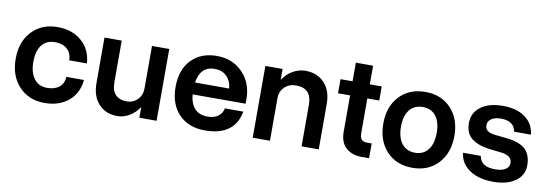

<svg xmlns="http://www.w3.org/2000/svg" viewBox="-51 -966 3764 1317"><g transform="rotate(10 1830.5 -307.5)"><path d="M39.1 -252Q39.1 -370.6 107.2 -442.9Q175.3 -515.1 286.1 -515.1Q387.2 -515.1 453.4 -458Q519.5 -400.9 525.9 -304.2H402.8Q401.4 -355.5 370.1 -382.8Q338.9 -410.2 286.1 -410.2Q226.6 -410.2 194.3 -368.9Q162.1 -327.6 162.1 -252Q162.1 -176.3 194.8 -134Q227.5 -91.8 286.1 -91.8Q338.4 -91.8 369.6 -116.9Q400.9 -142.1 402.8 -189H525.9Q516.6 -94.7 451.7 -40.8Q386.7 13.2 286.1 13.2Q175.3 13.2 107.2 -59.8Q39.1 -132.8 39.1 -252Z M733.9 -210Q733.9 -151.9 761.5 -123.5Q789.1 -95.2 838.9 -95.2Q884.3 -95.2 914.6 -126.2Q944.8 -157.2 944.8 -204.1V-500H1064.9V0H944.8V-75.2Q918.5 -32.7 877.2 -8.8Q835.9 15.1 793 15.1Q712.9 15.1 663.3 -37.8Q613.8 -90.8 613.8 -185.1V-500H733.9Z M1152.8 -252Q1152.8 -371.1 1218.5 -440.4Q1284.2 -509.8 1396 -509.8Q1505.4 -509.8 1575.7 -437.5Q1646 -365.2 1646 -252.9V-221.2H1276.9Q1282.7 -155.8 1314.7 -122.3Q1346.7 -88.9 1402.8 -88.9Q1448.7 -88.9 1476.8 -109.1Q1504.9 -129.4 1511.7 -165H1639.6Q1624.5 -79.1 1564.5 -35.6Q1504.4 7.8 1401.9 7.8Q1287.1 7.8 1220 -62Q1152.8 -131.8 1152.8 -252ZM1397 -419.9Q1296.9 -419.9 1278.8 -304.2H1516.6Q1512.2 -357.4 1479.7 -388.7Q1447.3 -419.9 1397 -419.9Z M2074.7 -290Q2074.7 -404.8 1965.3 -404.8Q1917.5 -404.8 1886 -374.3Q1854.5 -343.8 1854.5 -295.9V0H1734.4V-500H1854.5V-423.8Q1881.8 -466.8 1924.3 -491Q1966.8 -515.1 2011.7 -515.1Q2093.3 -515.1 2143.8 -462.2Q2194.3 -409.2 2194.3 -314.9V0H2074.7Z M2544.9 -103V0H2493.2Q2424.8 0 2383.3 -37.6Q2341.8 -75.2 2341.8 -147.9V-401.9H2257.8V-500H2341.8V-629.9H2461.9V-500H2544.9V-401.9H2461.9V-164.1Q2461.9 -130.4 2473.9 -116.7Q2485.8 -103 2508.8 -103Z M2599.6 -252Q2599.6 -370.6 2667.7 -442.9Q2735.8 -515.1 2847.7 -515.1Q2958.5 -515.1 3026.6 -442.9Q3094.7 -370.6 3094.7 -252Q3094.7 -132.8 3026.6 -59.8Q2958.5 13.2 2847.7 13.2Q2735.8 13.2 2667.7 -59.6Q2599.6 -132.3 2599.6 -252ZM2971.7 -252Q2971.7 -327.1 2939 -368.7Q2906.2 -410.2 2847.7 -410.2Q2788.6 -410.2 2755.6 -368.7Q2722.7 -327.1 2722.7 -252Q2722.7 -176.3 2755.6 -134Q2788.6 -91.8 2847.7 -91.8Q2906.2 -91.8 2939 -134Q2971.7 -176.3 2971.7 -252Z M3432.1 -195.8 3342.3 -206.1Q3258.3 -218.3 3217.8 -254.4Q3177.2 -290.5 3177.2 -356.9Q3177.2 -429.2 3234.1 -471.2Q3291 -513.2 3389.2 -513.2Q3484.4 -513.2 3543.2 -470.2Q3602.1 -427.2 3610.4 -352.1H3493.2Q3480.5 -424.8 3390.1 -424.8Q3348.1 -424.8 3323.2 -408.2Q3298.3 -391.6 3298.3 -363.8Q3298.3 -338.4 3314.9 -325.4Q3331.5 -312.5 3366.2 -308.1L3461.4 -297.9Q3544.9 -287.1 3583.5 -249.3Q3622.1 -211.4 3622.1 -138.2Q3622.1 -70.8 3564.7 -29.8Q3507.3 11.2 3412.1 11.2Q3308.6 11.2 3245.4 -31.7Q3182.1 -74.7 3172.4 -148.9H3296.4Q3303.7 -110.8 3331.5 -93Q3359.4 -75.2 3411.1 -75.2Q3454.6 -75.2 3480.5 -91.3Q3506.3 -107.4 3506.3 -134.8Q3506.3 -187 3432.1 -195.8Z"/></g></svg>

Font: Overused Grotesk SemiBold
Style: Regular
Weight: 600
Version: Version 0.002